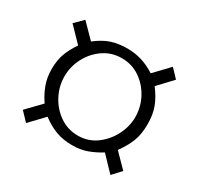

<svg xmlns="http://www.w3.org/2000/svg" viewBox="-113 -695 777 756"><g transform="rotate(30 275.0 -317.0)"><path d="M442 -317Q442 -362 421 -402Q400 -442 363.5 -467Q327 -492 281 -492Q235 -492 198.5 -467Q162 -442 141 -402Q120 -362 120 -317Q120 -273 141 -232.5Q162 -192 199 -166.5Q236 -141 282 -141Q328 -141 364 -167Q400 -193 421 -233.5Q442 -274 442 -317ZM507 -525 447 -461Q473 -427 485.5 -394Q498 -361 498 -317Q498 -272 485.5 -239.5Q473 -207 447 -171L507 -110L471 -71L408 -137Q377 -118 347.5 -107.5Q318 -97 282 -97Q241 -97 208 -109Q175 -121 142 -146L81 -82L44 -121L106 -185Q85 -216 73.5 -247.5Q62 -279 62 -317Q62 -357 73 -387Q84 -417 106 -449L43 -514L80 -551L142 -488Q175 -514 207 -525Q239 -536 281 -536Q349 -536 408 -497L471 -563Z"/></g></svg>

Font: Kaisei HarunoUmi
Style: Bold
Weight: 700
Designer: Font-Kai, 金井和夫
Foundry: KAZUO KANAI
Version: Version 5.003